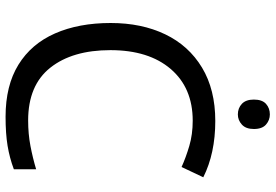

<svg xmlns="http://www.w3.org/2000/svg" viewBox="-166 -788 965 672"><g transform="rotate(90 316.0 -452.5)"><path d="M403 -645Q288 -645 222 -568Q156 -491 156 -357Q156 -224 217.5 -146.5Q279 -69 402 -69Q449 -69 491 -77Q533 -85 573 -97V-19Q533 -4 490.5 3Q448 10 389 10Q280 10 207 -35Q134 -80 97.5 -163Q61 -246 61 -358Q61 -466 100.5 -548.5Q140 -631 217 -677.5Q294 -724 404 -724Q517 -724 601 -682L565 -606Q532 -621 491.5 -633Q451 -645 403 -645ZM381 -915Q401 -915 416.5 -901.5Q432 -888 432 -859Q432 -831 416.5 -817Q401 -803 381 -803Q359 -803 344 -817Q329 -831 329 -859Q329 -888 344 -901.5Q359 -915 381 -915Z"/></g></svg>

Font: Noto Sans Takri
Style: Regular
Weight: 400
Designer: Monotype Design Team
Foundry: Monotype Imaging Inc.
Version: Version 2.003; ttfautohint (v1.8.4.7-5d5b)